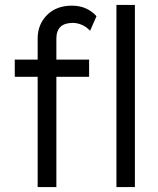

<svg xmlns="http://www.w3.org/2000/svg" viewBox="-20 -760 643 780"><path d="M133 0V-448H40V-518H133V-603Q133 -661 171 -699Q209 -737 272 -737Q304 -737 329.5 -725.5Q355 -714 372 -694L346 -635Q330 -652 311.5 -659.5Q293 -667 276 -667Q209 -667 209 -603V-518H342V-448H209V0ZM453 0V-740H528V0Z"/></svg>

Font: Lexend Light
Style: Regular
Weight: 300
Designer: Bonnie Shaver-Troup, Thomas Jockin
Foundry: Lexend
Version: Version 1.007; ttfautohint (v1.8.3)